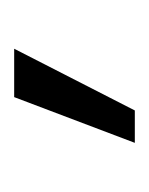

<svg xmlns="http://www.w3.org/2000/svg" viewBox="11 -24 213 275"><g transform="rotate(90 117.5 113.5)"><path d="M184.6 26.9 119.1 199.7H49.8L138.2 26.9Z"/></g></svg>

Font: Inter 24pt Light
Style: Regular
Weight: 300
Designer: Rasmus Andersson
Foundry: rsms
Version: Version 4.001;git-66647c0bb